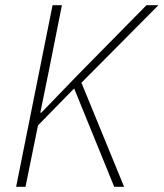

<svg xmlns="http://www.w3.org/2000/svg" viewBox="-20 -718 629 738"><path d="M265 -378 126 -236 78 0H42L182 -698H218L168 -447L135 -285H139L279 -430L543 -698H589L293 -400L457 0H419Z"/></svg>

Font: IBM Plex Sans Cond ExtLt
Style: Italic
Weight: 200
Width: 3
Italic angle: -11°
Designer: Mike Abbink, Paul van der Laan, Pieter van Rosmalen
Foundry: Bold Monday
Version: Version 1.3